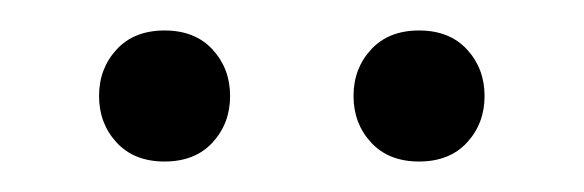

<svg xmlns="http://www.w3.org/2000/svg" viewBox="-20 -636 383 126"><path d="M45 -573Q45 -591 56.5 -603.5Q68 -616 88 -616Q108 -616 119.5 -603.5Q131 -591 131 -573Q131 -555 119.5 -542.5Q108 -530 88 -530Q68 -530 56.5 -542.5Q45 -555 45 -573ZM212 -573Q212 -591 223.5 -603.5Q235 -616 255 -616Q275 -616 286.5 -603.5Q298 -591 298 -573Q298 -555 286.5 -542.5Q275 -530 255 -530Q235 -530 223.5 -542.5Q212 -555 212 -573Z"/></svg>

Font: Libre Caslon Display
Style: Regular
Weight: 400
Designer: Pablo Impallari, Rodrigo Fuenzalida
Foundry: Pablo Impallari, Rodrigo Fuenzalida
Version: Version 1.002; ttfautohint (v1.5)